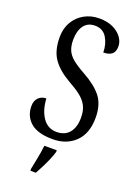

<svg xmlns="http://www.w3.org/2000/svg" viewBox="-174 -796 783 1088"><g transform="rotate(20 217.5 -251.5)"><path d="M213 10Q122 10 79 -27.5Q36 -65 36 -126Q36 -158 54.5 -176.5Q73 -195 101 -195Q105 -124 136 -80Q167 -36 219 -36Q269 -36 296 -68.5Q323 -101 323 -160Q323 -202 308.5 -230Q294 -258 265 -281Q236 -304 192 -328Q122 -368 87.5 -417Q53 -466 53 -548Q53 -601 76.5 -640.5Q100 -680 140 -702Q180 -724 229 -724Q279 -724 313.5 -707Q348 -690 366 -664.5Q384 -639 384 -611Q384 -579 366.5 -564.5Q349 -550 315 -550Q315 -600 291.5 -638.5Q268 -677 220 -677Q176 -677 153 -645Q130 -613 130 -559Q130 -523 141 -497Q152 -471 179 -449Q206 -427 253 -401Q326 -361 363.5 -314Q401 -267 401 -187Q401 -92 348.5 -41Q296 10 213 10ZM156 208Q163 174 170.5 136Q178 98 182 61H257V71Q251 92 239.5 119Q228 146 214.5 173Q201 200 189 221H156Z"/></g></svg>

Font: Noto Serif ExtraCondensed
Style: Regular
Weight: 400
Width: 2
Designer: Monotype Design Team
Foundry: Monotype Imaging Inc.
Version: Version 2.015